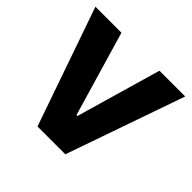

<svg xmlns="http://www.w3.org/2000/svg" viewBox="-140 -690 834 834"><g transform="rotate(45 276.5 -273.0)"><path d="M552.3 -545.9 361.7 0H190.8L0.8 -545.9H160.7L275.4 -154.9H281.2L394.1 -545.9Z"/></g></svg>

Font: Inter Tight
Style: Regular
Weight: 400
Designer: Rasmus Andersson
Foundry: rsms
Version: Version 3.002